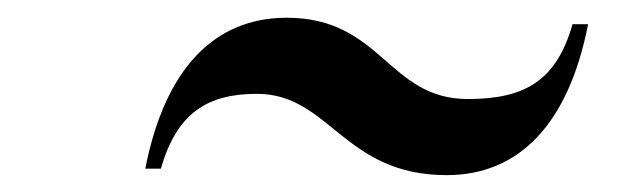

<svg xmlns="http://www.w3.org/2000/svg" viewBox="-20 -538 728 222"><path d="M277 -429.5C361.5 -429.5 377 -335.5 496.5 -335.5C580.5 -335.5 637.5 -395 660 -510H642C623.5 -445.5 588 -423.5 521 -423.5C428.5 -423.5 421.5 -517.5 311.5 -517.5C227.5 -517.5 170.5 -458 148 -343H166C184.5 -407.5 220 -429.5 277 -429.5Z"/></svg>

Font: Bodoni* 16pt Medium
Style: Italic
Weight: 500
Italic angle: -13°
Version: Version 2.3